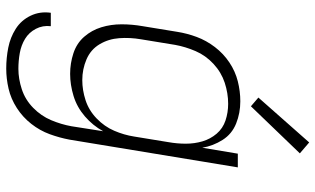

<svg xmlns="http://www.w3.org/2000/svg" viewBox="-218 -581 1012 616"><g transform="rotate(90 288.0 -273.0)"><path d="M200 213Q232 213 264.5 205.5Q297 198 326.5 179Q356 160 377.5 132.5Q399 105 410.5 73.5Q422 42 428 10L517 -530H473L454 -416Q448 -451 429 -481Q410 -511 376.5 -524.5Q343 -538 305 -538Q273 -538 241 -530Q209 -522 180.5 -503Q152 -484 131 -456.5Q110 -429 98.5 -398Q87 -367 82 -335L64 -225Q58 -191 58 -157Q58 -123 67.5 -92Q77 -61 98 -37Q119 -13 151 -2.5Q183 8 217 8Q252 8 288 -3Q324 -14 353.5 -39.5Q383 -65 401 -98L385 4Q379 37 365.5 69Q352 101 326 126.5Q300 152 266.5 163Q233 174 201 174Q175 174 150 169.5Q125 165 104.5 152.5Q84 140 72.5 118Q61 96 64 70H21Q16 105 30.5 135Q45 165 72.5 182.5Q100 200 133 206.5Q166 213 200 213ZM237 -31Q202 -31 170.5 -44.5Q139 -58 122 -86.5Q105 -115 102.5 -149.5Q100 -184 106 -219L124 -329Q130 -362 144 -394.5Q158 -427 185 -452Q212 -477 245.5 -488Q279 -499 313 -499Q341 -499 366.5 -490.5Q392 -482 409 -462Q426 -442 433.5 -416.5Q441 -391 441 -363Q441 -335 436 -307L418 -197Q413 -165 399.5 -133.5Q386 -102 360 -77Q334 -52 301.5 -41.5Q269 -31 237 -31ZM321 -572 472 -729 437 -759 293 -596Z"/></g></svg>

Font: Iosevka Sparkle Extralight
Style: Italic
Weight: 200
Italic angle: -9°
Designer: Belleve Invis
Foundry: Belleve Invis
Version: Version 4.5.0; ttfautohint (v1.8.3)